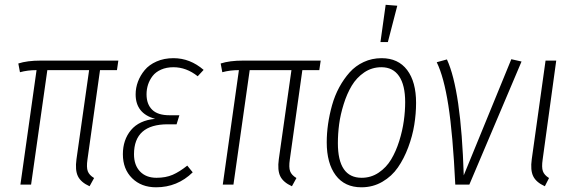

<svg xmlns="http://www.w3.org/2000/svg" viewBox="-20 -777 2414 808"><path d="M400.9 -481.9 348.1 -106Q343.3 -72.8 349.4 -56.4Q355.5 -40 376 -27.8L356.9 6.8Q320.3 -9.8 307.9 -35.4Q295.4 -61 301.8 -106.9L355 -481.9H179.2L110.8 0H65.9L133.8 -481.9Q96.2 -481.9 64 -473.1L57.1 -509.8Q94.2 -522 151.9 -522H478L472.2 -481.9Z M636.7 11.2Q574.7 11.2 535.9 -27.1Q497.1 -65.4 497.1 -127.9Q497.1 -188.5 531.2 -229.5Q565.4 -270.5 632.8 -276.9Q550.8 -299.3 550.8 -379.9Q550.8 -407.2 560.5 -433.3Q570.3 -459.5 588.9 -481.9Q607.4 -504.4 638.9 -518.3Q670.4 -532.2 710 -532.2Q779.8 -532.2 836.9 -482.9L812 -456.1Q764.2 -494.1 710 -494.1Q680.7 -494.1 658 -484.1Q635.3 -474.1 622.3 -457.3Q609.4 -440.4 603 -420.9Q596.7 -401.4 596.7 -379.9Q596.7 -338.4 620.4 -315.2Q644 -292 692.9 -292H734.9L723.1 -253.9H686Q543.9 -253.9 543.9 -127.9Q543.9 -82 569.3 -55.4Q594.7 -28.8 638.7 -28.8Q677.7 -28.8 706.8 -41.5Q735.8 -54.2 768.1 -80.1L791 -51.8Q726.6 11.2 636.7 11.2Z M1252.4 -481.9 1199.7 -106Q1194.8 -72.8 1200.9 -56.4Q1207 -40 1227.5 -27.8L1208.5 6.8Q1171.9 -9.8 1159.4 -35.4Q1147 -61 1153.3 -106.9L1206.5 -481.9H1030.8L962.4 0H917.5L985.4 -481.9Q947.8 -481.9 915.5 -473.1L908.7 -509.8Q945.8 -522 1003.4 -522H1329.6L1323.7 -481.9Z M1603 -756.8 1651.9 -752.9 1612.3 -600.1H1581.1ZM1501 11.2Q1430.7 11.2 1392.8 -39.3Q1355 -89.8 1355 -178.2Q1355 -215.8 1360.6 -254.9Q1366.2 -293.9 1377.4 -334.2Q1388.7 -374.5 1407.7 -409.7Q1426.8 -444.8 1451.4 -472.4Q1476.1 -500 1510.7 -516.1Q1545.4 -532.2 1585.9 -532.2Q1655.8 -532.2 1693.4 -482.4Q1731 -432.6 1731 -344.2Q1731 -298.8 1723.4 -251.7Q1715.8 -204.6 1698 -157Q1680.2 -109.4 1654.5 -72.3Q1628.9 -35.2 1589.1 -12Q1549.3 11.2 1501 11.2ZM1502 -28.8Q1541.5 -28.8 1573.7 -50.5Q1606 -72.3 1626.2 -106.2Q1646.5 -140.1 1660.2 -183.8Q1673.8 -227.5 1679.4 -268.3Q1685.1 -309.1 1685.1 -347.2Q1685.1 -418.9 1659.4 -456.5Q1633.8 -494.1 1585 -494.1Q1544.9 -494.1 1512.7 -472.2Q1480.5 -450.2 1460.2 -416.3Q1439.9 -382.3 1426.3 -338.6Q1412.6 -294.9 1407.2 -254.2Q1401.9 -213.4 1401.9 -174.8Q1401.9 -28.8 1502 -28.8Z M1860.8 -526.9Q1920.4 -397.9 1931.6 -39.1L2131.8 -527.8L2174.8 -518.1L1955.1 0H1896Q1885.7 -212.4 1866.9 -333Q1848.1 -453.6 1817.9 -515.1Z M2320.8 -522 2263.7 -106Q2258.8 -73.2 2264.6 -56.6Q2270.5 -40 2290.5 -27.8L2272.9 6.8Q2236.3 -9.8 2223.9 -35.4Q2211.4 -61 2217.8 -106.9L2275.9 -522Z"/></svg>

Font: Fira Sans Compressed ExtraLight
Style: Italic
Weight: 250
Width: 3
Italic angle: -8°
Designer: Carrois Corporate & Edenspiekermann AG
Foundry: Carrois Corporate GbR & Edenspiekermann AG
Version: Version 4.203;PS 004.203;hotconv 1.0.88;makeotf.lib2.5.64775